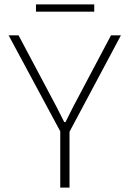

<svg xmlns="http://www.w3.org/2000/svg" viewBox="-20 -850 588 870"><path d="M407 -830H143V-797H407ZM528 -690H483L312 -367C301 -345 288 -320 277 -297H271C259 -320 247 -345 235 -368L64 -690H19L253 -255V0H295V-253Z"/></svg>

Font: Exo 2 Extra Light
Style: Regular
Weight: 250
Designer: Natanael Gama
Version: Version 1.001;PS 001.001;hotconv 1.0.88;makeotf.lib2.5.64775